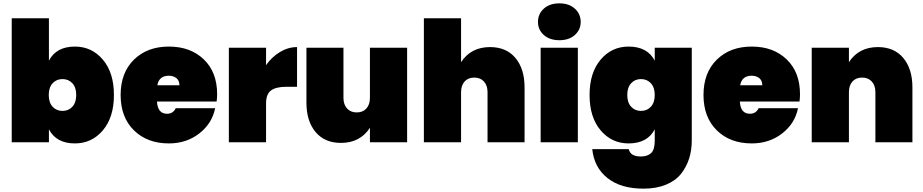

<svg xmlns="http://www.w3.org/2000/svg" viewBox="-20 -849 5512 1146"><path d="M272 -487Q316 -571 427 -571Q528 -571 594 -493Q660 -415 660 -282Q660 -149 594 -71Q528 7 427 7Q316 7 272 -77V0H50V-740H272ZM412 -212Q435 -237 435 -282Q435 -327 412 -352Q389 -377 353 -377Q317 -377 294 -352Q271 -327 271 -282Q271 -237 294 -212Q317 -187 353 -187Q389 -187 412 -212Z M988 -397Q929 -397 919 -340H1051Q1051 -368 1033 -382.5Q1015 -397 988 -397ZM1264 -203Q1246 -112 1169.5 -52.5Q1093 7 988 7Q859 7 779.5 -71Q700 -149 700 -282Q700 -415 779.5 -493Q859 -571 988 -571Q1117 -571 1196.5 -494.5Q1276 -418 1276 -287Q1276 -264 1273 -243H917Q921 -170 977 -170Q1013 -170 1029 -203Z M1568 -231V0H1346V-564H1568V-460Q1602 -509 1651 -538.5Q1700 -568 1753 -568V-331H1690Q1627 -331 1597.5 -309Q1568 -287 1568 -231Z M2410 -564V0H2188V-86Q2129 4 2015 4Q1918 4 1863.5 -61Q1809 -126 1809 -237V-564H2030V-265Q2030 -225 2051.5 -201.5Q2073 -178 2109 -178Q2146 -178 2167 -201.5Q2188 -225 2188 -265V-564Z M2510 0V-740H2732V-478Q2791 -568 2905 -568Q3002 -568 3056.5 -503Q3111 -438 3111 -327V0H2890V-299Q2890 -339 2868.5 -362.5Q2847 -386 2811 -386Q2774 -386 2753 -362.5Q2732 -339 2732 -299V0Z M3207 0V-564H3429V0ZM3319 -609Q3261 -609 3226 -640Q3191 -671 3191 -718Q3191 -766 3226 -797.5Q3261 -829 3319 -829Q3376 -829 3411 -797.5Q3446 -766 3446 -718Q3446 -671 3411 -640Q3376 -609 3319 -609Z M3732 -571Q3844 -571 3888 -487V-564H4109V-10Q4109 48 4093 98Q4077 148 4044.5 189Q4012 230 3954.5 253.5Q3897 277 3821 277Q3685 277 3605.5 213.5Q3526 150 3515 41H3733Q3742 85 3805 85Q3844 85 3866 65Q3888 45 3888 -10V-77Q3844 7 3732 7Q3631 7 3565 -71Q3499 -149 3499 -282Q3499 -415 3565 -493Q3631 -571 3732 -571ZM3865 -212Q3888 -237 3888 -282Q3888 -327 3865 -352Q3842 -377 3806 -377Q3770 -377 3747 -352Q3724 -327 3724 -282Q3724 -237 3747 -212Q3770 -187 3806 -187Q3842 -187 3865 -212Z M4467 -397Q4408 -397 4398 -340H4530Q4530 -368 4512 -382.5Q4494 -397 4467 -397ZM4743 -203Q4725 -112 4648.5 -52.5Q4572 7 4467 7Q4338 7 4258.5 -71Q4179 -149 4179 -282Q4179 -415 4258.5 -493Q4338 -571 4467 -571Q4596 -571 4675.5 -494.5Q4755 -418 4755 -287Q4755 -264 4752 -243H4396Q4400 -170 4456 -170Q4492 -170 4508 -203Z M5205 0V-299Q5205 -339 5183.5 -362.5Q5162 -386 5126 -386Q5089 -386 5068 -362.5Q5047 -339 5047 -299V0H4825V-564H5047V-478Q5106 -568 5220 -568Q5317 -568 5371.5 -503Q5426 -438 5426 -327V0Z"/></svg>

Font: Poppins Black
Style: Regular
Weight: 900
Designer: Ninad Kale (Devanagari), Jonny Pinhorn (Latin)
Foundry: Indian Type Foundry
Version: Version 3.200;PS 1.000;hotconv 16.6.54;makeotf.lib2.5.65590